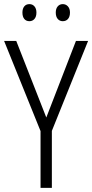

<svg xmlns="http://www.w3.org/2000/svg" viewBox="-20 -913 448 933"><path d="M205 -342 349 -714H408L232 -277V0H177V-276L0 -714H59ZM89 -852Q89 -871 98 -882Q107 -893 123 -893Q138 -893 147.5 -882Q157 -871 157 -852Q157 -832 147.5 -821Q138 -810 123 -810Q107 -810 98 -821Q89 -832 89 -852ZM251 -852Q251 -871 260.5 -882Q270 -893 285 -893Q300 -893 310 -882Q320 -871 320 -852Q320 -832 310.5 -821Q301 -810 285 -810Q270 -810 260.5 -821Q251 -832 251 -852Z"/></svg>

Font: Noto Sans Telugu Condensed Light
Style: Regular
Weight: 300
Width: 3
Designer: Jelle Bosma - Monotype Design Team
Foundry: Monotype Imaging Inc.
Version: Version 2.005; ttfautohint (v1.8.4.7-5d5b)